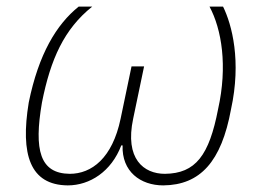

<svg xmlns="http://www.w3.org/2000/svg" viewBox="-20 -550 782 581"><path d="M185 11C252 11 317 -31 347 -110H351C348 -31 405 11 474 11C586 10 650 -61 679 -219C711 -365 682 -475 655 -530H614C651 -461 669 -350 640 -220C613 -80 572 -25 479 -24C415 -24 357 -69 383 -191L416 -349H378L345 -191C320 -71 257 -24 191 -24C101 -25 82 -95 107 -240C133 -371 174 -462 259 -530H218C151 -476 97 -387 67 -240C41 -82 71 10 185 11Z"/></svg>

Font: Noto Sans ExtraLight
Style: Italic
Weight: 200
Italic angle: -12°
Designer: Monotype Design Team
Foundry: Monotype Imaging Inc.
Version: Version 2.013